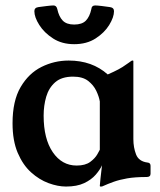

<svg xmlns="http://www.w3.org/2000/svg" viewBox="-20 -673 585 704"><path d="M469 -163Q469 -132 479 -106.5Q489 -81 521 -77Q532 -76 532 -65V-36Q532 -24 518 -24Q475 -24 446.5 -19Q418 -14 397 -6.5Q376 1 356 10Q355 11 350 11H348Q346 11 346 8Q346 3 348.5 -19Q351 -41 354 -67Q347 -51 331 -32.5Q315 -14 288.5 -1.5Q262 11 222 11Q192 11 158 -1.5Q124 -14 94 -41Q64 -68 45 -112.5Q26 -157 26 -221Q26 -303 55.5 -353.5Q85 -404 132 -427.5Q179 -451 232 -451Q318 -451 375 -400Q398 -410 414 -418.5Q430 -427 442 -436Q447 -439 451.5 -442.5Q456 -446 462 -450Q464 -451 465 -451Q466 -451 466 -451H467Q469 -451 469 -449ZM346 -301Q343 -319 333 -340Q323 -361 303 -376.5Q283 -392 248 -392Q206 -392 182.5 -371.5Q159 -351 149.5 -318.5Q140 -286 140 -249Q140 -164 173.5 -115Q207 -66 261 -66Q293 -66 311 -79.5Q329 -93 337 -107.5Q345 -122 346 -124ZM176 -653Q187 -653 190 -640Q196 -612 210 -597.5Q224 -583 252 -583Q281 -583 295 -597.5Q309 -612 315 -640Q316 -653 329 -653Q336 -653 353 -651Q370 -649 383 -647Q398 -645 398 -632Q398 -610 380.5 -581.5Q363 -553 330.5 -532Q298 -511 252 -511Q207 -511 174.5 -532Q142 -553 124 -581.5Q106 -610 106 -632Q106 -645 121 -647Q135 -649 152 -651Q169 -653 176 -653Z"/></svg>

Font: Young Serif
Style: Regular
Weight: 400
Designer: Bastien Sozeau
Foundry: NBR — Bastien Sozeau
Version: Version 3.004; ttfautohint (v1.8.4.7-5d5b);gftools[0.9.33]